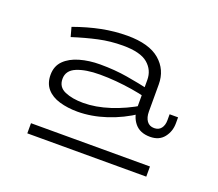

<svg xmlns="http://www.w3.org/2000/svg" viewBox="-80 -809 727 640"><g transform="rotate(20 283.0 -489.0)"><path d="M458 -408Q422 -408 403.5 -430.5Q385 -453 385 -487V-583Q385 -618 358.5 -640.5Q332 -663 270 -663Q226 -663 184.5 -654Q143 -645 96 -630L87 -663Q137 -681 182.5 -690Q228 -699 273 -699Q350 -699 388 -666.5Q426 -634 426 -582V-486Q426 -465 435 -452.5Q444 -440 461 -440Q477 -440 485.5 -451Q494 -462 494 -480V-501H524V-480Q524 -451 507 -429.5Q490 -408 458 -408ZM202 -404Q167 -404 138 -412.5Q109 -421 92.5 -440Q76 -459 76 -489Q76 -520 95.5 -539.5Q115 -559 148 -568.5Q181 -578 220 -578Q272 -578 316.5 -570.5Q361 -563 401 -554V-525Q374 -532 345.5 -536.5Q317 -541 288.5 -543.5Q260 -546 231 -546Q181 -546 149.5 -533Q118 -520 118 -490Q118 -461 144.5 -449.5Q171 -438 210 -438Q254 -438 303.5 -454Q353 -470 401 -499V-469Q355 -438 303 -421Q251 -404 202 -404ZM70 -315H492V-279H70Z"/></g></svg>

Font: BioRhyme SemiExpanded Light
Style: Regular
Weight: 300
Width: 6
Designer: Aoife Mooney
Foundry: Aoife Mooney Type
Version: Version 1.600;gftools[0.9.33]